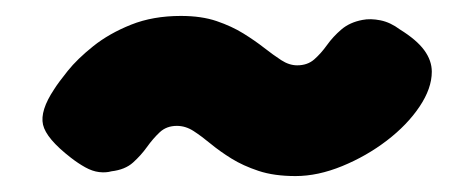

<svg xmlns="http://www.w3.org/2000/svg" viewBox="-20 -377 595 241"><path d="M207 -357Q233 -357 252 -350.5Q271 -344 285.5 -335Q300 -326 311.5 -317Q323 -308 333 -301.5Q343 -295 353 -295Q366 -295 374.5 -302.5Q383 -310 390.5 -320.5Q398 -331 408.5 -340Q419 -349 435 -352Q445 -354 457.5 -351.5Q470 -349 482 -340Q503 -327 512.5 -314Q522 -301 522 -287Q522 -266 506.5 -243Q491 -220 465.5 -200.5Q440 -181 409.5 -168.5Q379 -156 351 -156Q324 -156 304.5 -162.5Q285 -169 270.5 -178Q256 -187 244.5 -196.5Q233 -206 223 -212.5Q213 -219 202 -219Q189 -219 180.5 -211Q172 -203 164.5 -192.5Q157 -182 147 -173Q137 -164 120 -162Q113 -160 104.5 -161Q96 -162 87 -167Q78 -172 69 -179Q38 -203 34 -220.5Q30 -238 48 -265Q53 -273 65 -288Q77 -303 97 -319Q117 -335 144.5 -346Q172 -357 207 -357Z"/></svg>

Font: Fredoka Light SemiBold
Style: Regular
Weight: 600
Version: Version 2.001